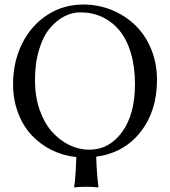

<svg xmlns="http://www.w3.org/2000/svg" viewBox="-20 -678 742 839"><path d="M331.1 -624Q295.4 -624 261.5 -606.7Q227.5 -589.4 198.2 -554.9Q168.9 -520.5 150.9 -461.4Q132.8 -402.3 132.8 -327.1Q132.8 -257.3 152.8 -199.2Q172.9 -141.1 206.3 -103.3Q239.7 -65.4 282.2 -44.7Q324.7 -23.9 370.1 -23.9Q457.5 -23.9 513.7 -101.3Q569.8 -178.7 569.8 -310.1Q569.8 -386.2 551.8 -446.5Q533.7 -506.8 501.5 -545.4Q469.2 -584 426 -604Q382.8 -624 331.1 -624ZM313.5 8.3Q255.4 2.4 205.1 -22.7Q154.8 -47.9 117.4 -88.1Q80.1 -128.4 58.6 -185.8Q37.1 -243.2 37.1 -310.1Q37.1 -407.2 76.2 -486.6Q115.2 -565.9 185.8 -612.1Q256.3 -658.2 344.2 -658.2Q409.7 -658.2 468.3 -634.3Q526.9 -610.4 570.8 -568.1Q614.7 -525.9 640.4 -463.9Q666 -401.9 666 -329.1Q666 -192.9 594 -101.3Q522 -9.8 400.4 6.8Q402.8 85 410.2 138.2L408.2 141.1Q391.1 138.2 356.9 138.2Q341.3 138.2 328.4 138.9Q315.4 139.6 310.5 140.6L305.2 141.1L304.2 138.2Q311 92.3 313.5 8.3Z"/></svg>

Font: Linux Libertine G
Style: Regular
Weight: 400
Designer: Philipp H. Poll
Foundry: Philipp H. Poll
Version: Version 4.7.5